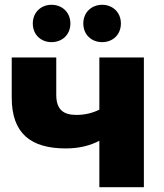

<svg xmlns="http://www.w3.org/2000/svg" viewBox="-20 -782 686 802"><path d="M581 -542H395V-324C367 -310 335 -302 299 -302C245 -302 215 -324 215 -386V-542H29V-374C29 -226 107 -162 255 -162C313 -162 359 -175 395 -194V0H581ZM407 -606C451 -606 485 -637 485 -684C485 -730 451 -762 407 -762C362 -762 328 -730 328 -684C328 -637 362 -606 407 -606ZM195 -606C240 -606 274 -637 274 -684C274 -730 240 -762 195 -762C151 -762 117 -730 117 -684C117 -637 151 -606 195 -606Z"/></svg>

Font: Montserrat-Alt1 ExtBd
Style: Regular
Weight: 800
Designer: Differentunic
Foundry: Differentunic
Version: Version 7.222